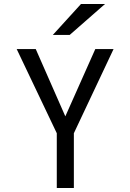

<svg xmlns="http://www.w3.org/2000/svg" viewBox="-20 -947 656 967"><path d="M552 -700 352 -276V0H266V-276L64 -700H160L309 -361L460 -700ZM388 -927H509L331 -771H246Z"/></svg>

Font: Overpass Mono
Style: Regular
Weight: 400
Monospace: yes
Designer: Delve Withrington, Dave Bailey
Foundry: Delve Fonts
Version: Version 1.000;DELV;Overpass